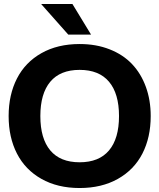

<svg xmlns="http://www.w3.org/2000/svg" viewBox="-20 -946 810 976"><path d="M384.8 -722.2Q468.8 -722.2 537.1 -695.3Q605.5 -668.5 651.1 -620.4Q696.8 -572.3 721.4 -504.6Q746.1 -437 746.1 -356Q746.1 -247.6 703.9 -165.3Q661.6 -83 579.1 -36.6Q496.6 9.8 384.8 9.8Q272.9 9.8 190.7 -36.6Q108.4 -83 66.2 -165.3Q23.9 -247.6 23.9 -356Q23.9 -464.4 66.2 -546.9Q108.4 -629.4 190.7 -675.8Q272.9 -722.2 384.8 -722.2ZM235.6 -181.4Q286.1 -121.1 384.8 -121.1Q483.4 -121.1 534.2 -181.4Q585 -241.7 585 -356Q585 -470.2 534.2 -530.5Q483.4 -590.8 384.8 -590.8Q286.1 -590.8 235.6 -530.5Q185.1 -470.2 185.1 -356Q185.1 -241.7 235.6 -181.4ZM442.9 -770H327.1L189 -925.8H348.1Z"/></svg>

Font: Creato Display ExtraBold
Style: Regular
Weight: 800
Version: Version 1.000